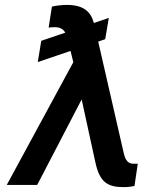

<svg xmlns="http://www.w3.org/2000/svg" viewBox="-20 -762 683 791"><path d="M428.3 -688.2 366.8 -667.3C353.7 -714.5 323.9 -741.8 255 -741.8C237.9 -741.8 207.4 -738.6 193.9 -734.7L180.4 -648.4C188.2 -649.9 199.2 -649.9 206 -649.9C225.9 -649.9 239.7 -643.8 248.9 -627.5L149.9 -593.8L135.7 -506.4L270.6 -552.2L282 -505.7L7.8 0H133.2L316.4 -352.3L372.9 -93.4C390.6 -11.4 422.9 8.9 489.3 8.9C507.5 8.9 524.5 6.7 534.1 3.9L547.6 -87.4H530.5C507.1 -87.4 496.8 -101.6 489.7 -131.7L384.6 -590.6L413.4 -600.5Z"/></svg>

Font: Magic Ui Pro Medium
Style: Italic
Weight: 500
Italic angle: -9.39999°
Designer: Stefan Endress, Andreas Faust
Version: Version 1.000;FEAKit 1.0